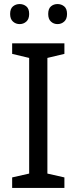

<svg xmlns="http://www.w3.org/2000/svg" viewBox="-20 -928 379 948"><path d="M298 0H40V-52L124 -71V-642L40 -662V-714H298V-662L214 -642V-71L298 -52ZM30 -859Q30 -885 44 -896.5Q58 -908 77 -908Q96 -908 110 -896.5Q124 -885 124 -859Q124 -834 110 -821.5Q96 -809 77 -809Q58 -809 44 -821.5Q30 -834 30 -859ZM218 -859Q218 -885 231.5 -896.5Q245 -908 264 -908Q283 -908 297 -896.5Q311 -885 311 -859Q311 -834 297 -821.5Q283 -809 264 -809Q245 -809 231.5 -821.5Q218 -834 218 -859Z"/></svg>

Font: Noto Sans Khudawadi
Style: Regular
Weight: 400
Designer: Monotype Design Team
Foundry: Monotype Imaging Inc.
Version: Version 2.003; ttfautohint (v1.8.4.7-5d5b)